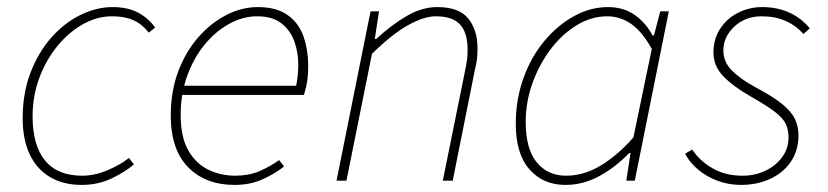

<svg xmlns="http://www.w3.org/2000/svg" viewBox="-20 -510 2338 542"><path d="M210 12Q159 12 121.5 -10Q84 -32 64 -74Q44 -116 44 -176Q44 -247 66 -304.5Q88 -362 124.5 -403.5Q161 -445 206.5 -467.5Q252 -490 298 -490Q340 -490 369.5 -474.5Q399 -459 418 -432L400 -418Q381 -442 356.5 -453Q332 -464 296 -464Q254 -464 214 -441.5Q174 -419 142 -380Q110 -341 91 -290Q72 -239 72 -182Q72 -100 107 -57Q142 -14 212 -14Q247 -14 283.5 -29.5Q320 -45 344 -64L358 -46Q334 -25 295.5 -6.5Q257 12 210 12Z M642 12Q560 12 511 -38Q462 -88 462 -184Q462 -252 483 -308Q504 -364 539.5 -404.5Q575 -445 618.5 -467.5Q662 -490 708 -490Q759 -490 790.5 -468.5Q822 -447 836 -409Q850 -371 850 -322Q850 -306 848.5 -291.5Q847 -277 844 -264.5Q841 -252 838 -242H486L492 -268H816Q819 -283 820.5 -297.5Q822 -312 822 -328Q822 -362 811 -393Q800 -424 774.5 -444Q749 -464 706 -464Q666 -464 627.5 -443Q589 -422 558 -384.5Q527 -347 508.5 -296Q490 -245 490 -186Q490 -123 511.5 -85.5Q533 -48 568 -31Q603 -14 644 -14Q682 -14 711.5 -26.5Q741 -39 768 -58L782 -40Q755 -19 720.5 -3.5Q686 12 642 12Z M930 0 1026 -478H1050L1038 -400H1042Q1084 -439 1127.5 -464.5Q1171 -490 1214 -490Q1276 -490 1302 -457.5Q1328 -425 1328 -374Q1328 -356 1326.5 -343.5Q1325 -331 1320 -310L1258 0H1230L1292 -306Q1297 -329 1298.5 -342Q1300 -355 1300 -370Q1300 -417 1279 -440.5Q1258 -464 1210 -464Q1177 -464 1132 -439Q1087 -414 1030 -358L958 0Z M1576 12Q1513 12 1474.5 -32Q1436 -76 1436 -160Q1436 -229 1457.5 -289Q1479 -349 1516.5 -394Q1554 -439 1600.5 -464.5Q1647 -490 1696 -490Q1740 -490 1771.5 -468Q1803 -446 1822 -410H1826L1844 -478H1868L1772 0H1748L1760 -78H1756Q1719 -39 1673 -13.5Q1627 12 1576 12ZM1578 -14Q1628 -14 1675.5 -42.5Q1723 -71 1768 -122L1820 -372Q1792 -422 1761 -443Q1730 -464 1694 -464Q1649 -464 1607.5 -438.5Q1566 -413 1534 -370.5Q1502 -328 1483 -275Q1464 -222 1464 -166Q1464 -90 1495 -52Q1526 -14 1578 -14Z M2072 12Q2037 12 2006 0.5Q1975 -11 1951 -31Q1927 -51 1914 -76L1934 -88Q1954 -57 1990.5 -35.5Q2027 -14 2076 -14Q2111 -14 2140.5 -28Q2170 -42 2188 -66.5Q2206 -91 2206 -122Q2206 -143 2198.5 -159.5Q2191 -176 2168.5 -193.5Q2146 -211 2102 -236Q2051 -265 2022.5 -294Q1994 -323 1994 -362Q1994 -400 2013 -429Q2032 -458 2063.5 -474Q2095 -490 2132 -490Q2173 -490 2207 -475Q2241 -460 2266 -430L2248 -414Q2227 -438 2197.5 -451Q2168 -464 2130 -464Q2084 -464 2053 -435Q2022 -406 2022 -368Q2022 -335 2046 -311Q2070 -287 2112 -264Q2163 -237 2189 -215.5Q2215 -194 2224.5 -173Q2234 -152 2234 -128Q2234 -85 2212.5 -53.5Q2191 -22 2154 -5Q2117 12 2072 12Z"/></svg>

Font: Source Sans 3
Style: Italic
Weight: 200
Italic angle: -11°
Designer: Paul D. Hunt
Foundry: Adobe
Version: Version 3.046;hotconv 1.0.118;makeotfexe 2.5.65603